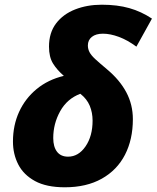

<svg xmlns="http://www.w3.org/2000/svg" viewBox="-20 -785 665 815"><path d="M255 10Q177 10 128.5 -16.5Q80 -43 57.5 -87Q35 -131 35 -184Q35 -253 61 -310Q87 -367 135.5 -407Q184 -447 251 -463Q222 -488 205 -515.5Q188 -543 188 -587Q188 -646 218 -685.5Q248 -725 299 -745Q350 -765 412 -765Q478 -765 529 -750.5Q580 -736 625 -706L559 -587Q521 -615 484.5 -628.5Q448 -642 417 -642Q387 -642 370 -628.5Q353 -615 353 -592Q353 -577 360 -563.5Q367 -550 385 -533.5Q403 -517 434 -491Q488 -446 516 -393.5Q544 -341 544 -279Q544 -193 510.5 -128Q477 -63 412 -26.5Q347 10 255 10ZM269 -120Q313 -120 343 -163.5Q373 -207 373 -273Q373 -307 361 -336Q349 -365 321 -387Q265 -366 235.5 -313Q206 -260 206 -199Q206 -162 222 -141Q238 -120 269 -120Z"/></svg>

Font: Noto Sans ExtraBold
Style: Italic
Weight: 800
Italic angle: -12°
Designer: Monotype Design Team
Foundry: Monotype Imaging Inc.
Version: Version 2.013; ttfautohint (v1.8.4.7-5d5b)